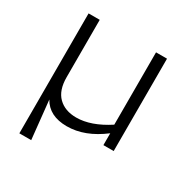

<svg xmlns="http://www.w3.org/2000/svg" viewBox="-159 -663 925 954"><g transform="rotate(30 304.0 -186.0)"><path d="M265 10Q164 10 124 -62L147 158H79V-530H143V-201Q143 -126 181 -88.5Q219 -51 284 -51Q368 -51 466 -115V-530H529V0H470V-68Q368 10 265 10Z"/></g></svg>

Font: Roundo
Style: Regular
Weight: 400
Designer: Namrata Goyal (Gurmukhi), Shiva Nallaperumal (Latin)
Foundry: Indian Type Foundry
Version: Version 1.000;PS 1.0;hotconv 1.0.88;makeotf.lib2.5.647800